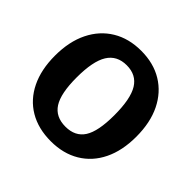

<svg xmlns="http://www.w3.org/2000/svg" viewBox="-184 -942 1143 1143"><g transform="rotate(45 387.0 -371.0)"><path d="M388 10Q282 10 205 -35.5Q128 -81 86.5 -166Q45 -251 45 -368Q45 -487 87.5 -573Q130 -659 207 -705.5Q284 -752 388 -752Q492 -752 568.5 -705.5Q645 -659 687 -573.5Q729 -488 729 -369Q729 -252 687.5 -167Q646 -82 569 -36Q492 10 388 10ZM388 -113Q470 -113 508 -172.5Q546 -232 546 -367Q546 -505 507.5 -567.5Q469 -630 388 -630Q306 -630 267 -567Q228 -504 228 -367Q228 -233 266.5 -173Q305 -113 388 -113Z"/></g></svg>

Font: Libre Franklin
Style: Bold
Weight: 700
Designer: Pablo Impallari, Rodrigo Fuenzalida, Nhung Nguyen
Foundry: Impallari Type
Version: Version 3.000